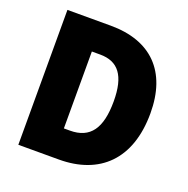

<svg xmlns="http://www.w3.org/2000/svg" viewBox="-127 -834 934 955"><g transform="rotate(20 340.0 -357.0)"><path d="M634 -372C634 -593 513 -714 299 -714H70V0H284C499 0 634 -127 634 -372ZM442 -365C442 -222 394 -154 287 -154H255V-561H299C395 -561 442 -501 442 -365Z"/></g></svg>

Font: Noto Sans Devanagari SemiCondensed Black
Style: Regular
Weight: 900
Width: 4
Designer: Jelle Bosma - Monotype Design Team
Foundry: Monotype Imaging Inc.
Version: Version 2.004